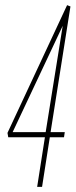

<svg xmlns="http://www.w3.org/2000/svg" viewBox="-20 -724 293 744"><path d="M12 -192 9 -209 240 -704 253 -699 176 -212H231L228 -192H173L143 0H124L154 -192ZM29 -212H157L223 -624Z"/></svg>

Font: Georama
Style: Italic
Weight: 400
Width: 2
Italic angle: -9°
Designer: Jean-Baptiste Levee
Foundry: Production Type
Version: Version 1.000